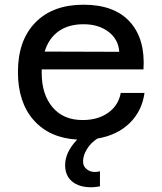

<svg xmlns="http://www.w3.org/2000/svg" viewBox="-20 -582 690 816"><path d="M404.8 210Q382.3 213.9 368.2 213.9Q315.4 213.9 286.1 189Q256.8 164.1 256.8 120.1Q256.8 64.5 308.1 11.2Q189.9 4.4 123 -71.5Q56.2 -147.5 56.2 -275.9Q56.2 -410.2 130.1 -486.1Q204.1 -562 335 -562Q466.3 -562 532.2 -489Q598.1 -416 589.8 -287.1H157.2V-272Q157.2 -181.2 203.1 -126.5Q249 -71.8 331.1 -71.8Q396 -71.8 439.7 -102.8Q483.4 -133.8 493.2 -187H594.2Q583 -108.9 530.3 -58.1Q477.5 -7.3 394 6.8Q365.7 24.9 349.4 52Q333 79.1 333 104Q333 124.5 347.9 136.7Q362.8 148.9 382.8 148.9Q393.1 148.9 404.8 146ZM335 -479Q271.5 -479 229.2 -449.2Q187 -419.4 169.9 -362.8L486.8 -361.8Q483.4 -414.6 441.2 -446.8Q398.9 -479 335 -479Z"/></svg>

Font: Azeret Mono
Style: Regular
Weight: 400
Designer: Martin Vácha
Foundry: Displaay
Version: Version 1.002